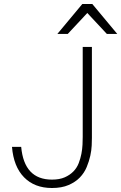

<svg xmlns="http://www.w3.org/2000/svg" viewBox="-20 -935 607 961"><path d="M240 6Q153 6 100.5 -47.5Q48 -101 40 -200H86Q101 -36 240 -36Q278 -36 304 -47.5Q330 -59 347.5 -77Q365 -95 374 -118.5Q383 -142 387.5 -165.5Q392 -189 393 -211.5Q394 -234 394 -250V-700H440V-245Q440 -231 439 -207Q438 -183 432 -155.5Q426 -128 414 -99Q402 -70 380 -47Q358 -24 323.5 -9Q289 6 240 6ZM392 -915H442L567 -765H515L417 -870L319 -765H267Z"/></svg>

Font: PT Root UI Light
Style: Regular
Weight: 300
Designer: Vitaly Kuzmin
Foundry: ParaType Ltd.
Version: Version 2.000G